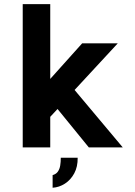

<svg xmlns="http://www.w3.org/2000/svg" viewBox="-20 -707 646 921"><path d="M89 0V-687.2H221V-328.4L374 -499H544.8L337.8 -275.4L568.8 0H406L256 -184.2L221 -146.6V0ZM232.4 193.6V133Q249 128.4 257.5 116.3Q266 104.2 268.8 87.1Q271.6 70 271.6 49.6H352.6Q353.2 92.8 336.3 124.3Q319.4 155.8 291.7 173.7Q264 191.6 232.4 193.6Z"/></svg>

Font: Maven Pro VF Beta
Style: Regular
Weight: 400
Designer: Joe Prince
Foundry: Joe Prince
Version: Version 2.002